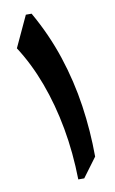

<svg xmlns="http://www.w3.org/2000/svg" viewBox="-89 -837 528 884"><g transform="rotate(-10 175.0 -394.5)"><path d="M124.2 -788.8H97.3L29.8 -643.5Q83.7 -560.2 121.5 -458.3Q159.3 -356.4 180.3 -240.8Q201.2 -125.1 203.4 0H231.2L298 -90Q297.7 -210.5 280.3 -329.4Q262.9 -448.2 224.9 -563.6Q186.9 -679 124.2 -788.8Z"/></g></svg>

Font: Pinar-VF-FD
Style: Regular
Weight: 300
Designer: Amin Abedi
Version: Version 3.0